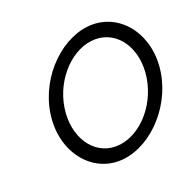

<svg xmlns="http://www.w3.org/2000/svg" viewBox="-92 -556 667 661"><g transform="rotate(-20 241.5 -225.5)"><path d="M71 -226C50 -95 129 11 236 11C343 11 455 -95 476 -226C497 -357 418 -462 311 -462C204 -462 92 -357 71 -226ZM123 -226C139 -329 221 -411 303 -411C385 -411 440 -329 424 -226C408 -123 327 -40 244 -40C162 -40 107 -123 123 -226Z"/></g></svg>

Font: Charger Sport
Style: ExLitNrwObl
Weight: 200
Designer: Jasper
Foundry: Cannot Into Space Fonts
Version: Version 1.1